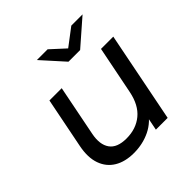

<svg xmlns="http://www.w3.org/2000/svg" viewBox="-192 -896 1061 1061"><g transform="rotate(-45 338.5 -365.5)"><path d="M264 6Q196 6 149.5 -22Q103 -50 84 -103.5Q65 -157 80 -233L139 -530H235L176 -232Q162 -161 190.5 -120.5Q219 -80 292 -80Q367 -80 418 -122Q469 -164 486 -249L542 -530H638L533 0H441L471 -152L488 -111Q451 -51 392.5 -22.5Q334 6 264 6ZM365 -607 248 -737H332L452 -627H372L517 -737H605L456 -607Z"/></g></svg>

Font: MOST Montserrat Medium
Style: Italic
Weight: 500
Italic angle: -11.3°
Designer: Julieta Ulanovsky
Foundry: Julieta Ulanovsky
Version: Version 8.000;March 11, 2024;FontCreator 15.0.0.2926 64-bit